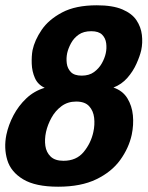

<svg xmlns="http://www.w3.org/2000/svg" viewBox="-24 -696 558 726"><path d="M99 -506Q107 -544 133.5 -583Q160 -622 211 -649Q262 -676 342 -676Q402 -676 438.5 -660.5Q475 -645 492 -619.5Q509 -594 512.5 -564Q516 -534 510 -506Q505 -484 492 -455Q479 -426 457.5 -401.5Q436 -377 405 -365Q440 -353 457.5 -324.5Q475 -296 478.5 -260Q482 -224 474 -186Q463 -136 430.5 -91Q398 -46 340 -18Q282 10 196 10Q110 10 63.5 -18Q17 -46 3.5 -91Q-10 -136 0 -186Q8 -224 27 -260Q46 -296 75.5 -324Q105 -352 145 -364Q119 -376 108 -401Q97 -426 96 -455Q95 -484 99 -506ZM230 -495Q226 -476 228.5 -456.5Q231 -437 244 -423.5Q257 -410 285 -410Q313 -410 331.5 -423.5Q350 -437 361 -456.5Q372 -476 376 -495Q380 -513 377.5 -532.5Q375 -552 362 -565Q349 -578 321 -578Q292 -578 273.5 -565Q255 -552 244.5 -532.5Q234 -513 230 -495ZM150 -197Q144 -169 147.5 -144.5Q151 -120 167.5 -104Q184 -88 216 -88Q265 -88 292.5 -121.5Q320 -155 329 -197Q335 -224 332 -250.5Q329 -277 313 -294.5Q297 -312 264 -312Q232 -312 208.5 -294.5Q185 -277 170.5 -250.5Q156 -224 150 -197Z"/></svg>

Font: Epunda Sans
Style: Bold Italic
Weight: 700
Italic angle: -12.0243°
Designer: Simon Atzbach
Foundry: typofactur
Version: Version 2.204; ttfautohint (v1.8.4.7-5d5b)